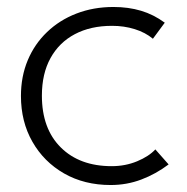

<svg xmlns="http://www.w3.org/2000/svg" viewBox="-20 -515 535 550"><path d="M297 15Q221.5 15 163.5 -18.2Q105.5 -51.5 72.8 -109Q40 -166.5 40 -240Q40 -296 59.5 -342.5Q79 -389 114.8 -423.2Q150.5 -457.5 199 -476.2Q247.5 -495 305 -495Q348 -495 384 -484.2Q420 -473.5 452 -450L418 -404Q396.5 -422 366 -431.5Q335.5 -441 301 -441Q239.5 -441 194.5 -417.2Q149.5 -393.5 124.8 -348.8Q100 -304 100 -241Q100 -146.5 154 -92.8Q208 -39 300 -39Q339 -39 372.8 -53Q406.5 -67 425 -87L463 -44Q426.5 -16.5 385 -0.8Q343.5 15 297 15Z"/></svg>

Font: Geologica Roman Thin
Style: Regular
Weight: 250
Designer: Sindre Bremnes, Frode Helland
Foundry: Monokrom Skriftforlag AS
Version: Version 1.010;gftools[0.9.28]